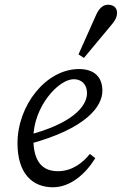

<svg xmlns="http://www.w3.org/2000/svg" viewBox="-20 -779 515 812"><path d="M204 13C277 13 341 -42 383 -110L360 -128C333 -94 288 -55 225 -55C160 -55 121 -94 121 -194C121 -327 227 -444 292 -444C325 -444 348 -422 348 -385C348 -328 283 -255 96 -207L100 -169C347 -235 413 -330 413 -395C413 -454 378 -487 314 -487C175 -487 54 -334 54 -173C54 -45 117 13 204 13ZM312 -549 335 -534C375 -582 414 -629 454 -677C470 -696 475 -710 475 -725C475 -748 458 -759 437 -759C415 -759 399 -743 387 -717C362 -661 337 -605 312 -549Z"/></svg>

Font: Source Serif Variable
Style: Italic
Weight: 389
Italic angle: -12°
Designer: Frank Grießhammer
Foundry: Adobe Systems Incorporated
Version: Version 3.001;hotconv 1.0.111;makeotfexe 2.5.65597